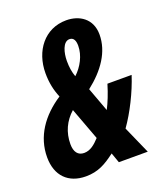

<svg xmlns="http://www.w3.org/2000/svg" viewBox="-137 -815 789 917"><g transform="rotate(-20 257.0 -356.5)"><path d="M142 10C205 10 245 -14 294 -51L312 0H459L397 -140C442 -203 487 -293 512 -371H389C375 -324 359 -285 343 -254L298 -376C380 -440 434 -517 434 -605C434 -686 373 -723 307 -723C197 -723 128 -632 128 -519C128 -470 137 -430 153 -392C58 -330 -2 -244 -2 -139C-2 -45 53 10 142 10ZM257 -457C248 -482 244 -507 244 -539C244 -579 257 -633 291 -633C314 -633 320 -612 320 -589C320 -540 293 -490 257 -457ZM172 -98C141 -98 124 -120 124 -160C124 -220 148 -271 191 -309L252 -145C228 -119 204 -98 172 -98Z"/></g></svg>

Font: Noto Sans ExtraCondensed
Style: Bold Italic
Weight: 700
Width: 2
Italic angle: -12°
Designer: Monotype Design Team
Foundry: Monotype Imaging Inc.
Version: Version 2.013